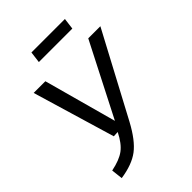

<svg xmlns="http://www.w3.org/2000/svg" viewBox="-249 -974 1099 1099"><g transform="rotate(-45 300.0 -425.0)"><path d="M600.1 -689 331.1 -184.1Q277.8 -85 222.9 -43.5Q168 -2 71.8 12.2L64 -57.1Q134.8 -71.3 172.9 -99.6Q210.9 -127.9 242.2 -190.9L209 -189L60.1 -689H154.8L275.9 -247.1L502 -689ZM206.1 -793 214.8 -861.8H485.8L477.1 -793Z"/></g></svg>

Font: FiraSans-Italic
Style: Italic
Weight: 400
Italic angle: -8°
Designer: Carrois Corporate & Edenspiekermann AG
Foundry: Carrois Corporate GbR & Edenspiekermann AG
Version: Version 3.106;PS 003.106;hotconv 1.0.70;makeotf.lib2.5.58329